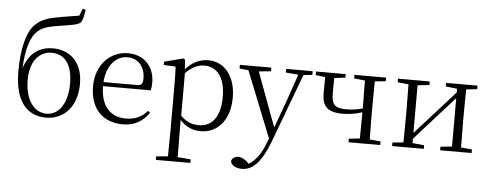

<svg xmlns="http://www.w3.org/2000/svg" viewBox="-63 -1007 3709 1453"><g transform="rotate(5 1791.5 -280.0)"><path d="M306 -16C212 -16 142 -106 142 -259C142 -403 213 -479 306 -479C400 -479 464 -409 464 -258C464 -110 400 -16 306 -16ZM306 14C423 14 539 -71 539 -265C539 -429 439 -513 314 -513C198 -513 130 -450 95 -343C103 -504 136 -588 184 -631C221 -664 272 -676 359 -689C427 -700 484 -707 504 -726C519 -744 526 -777 533 -825L510 -831L489 -777C448 -769 394 -763 348 -754C263 -739 208 -725 158 -676C98 -619 66 -485 66 -319C66 -88 160 14 306 14Z M889 14C977 14 1042 -26 1086 -91L1071 -105C1029 -57 977 -32 907 -32C795 -32 716 -102 714 -261H1077C1081 -277 1083 -297 1083 -321C1083 -438 1007 -526 881 -526C750 -526 639 -420 639 -254C639 -74 744 14 889 14ZM715 -292C723 -418 793 -495 879 -495C965 -495 1014 -431 1014 -346C1014 -309 1005 -292 972 -292Z M1480 14C1609 14 1700 -91 1700 -261C1700 -422 1614 -526 1492 -526C1433 -526 1370 -501 1320 -441L1315 -515L1302 -523L1158 -486V-461L1249 -456C1251 -406 1252 -351 1252 -282V30L1250 225L1161 233V260H1423V233L1324 225L1322 30V-58C1370 -3 1426 14 1480 14ZM1323 -413C1376 -467 1421 -483 1467 -483C1559 -483 1624 -409 1624 -259C1624 -94 1551 -30 1463 -30C1411 -30 1369 -44 1323 -90Z M2084 -484 2179 -476 2108 -271 2032 -62 1879 -475 1971 -484V-512H1732V-484L1800 -477L2000 24L1986 60C1956 141 1913 200 1863 228L1852 217C1830 196 1807 183 1783 183C1757 183 1733 195 1729 220C1733 253 1774 271 1816 271C1896 271 1963 204 2022 47L2218 -477L2285 -484V-512H2084Z M2602 -485 2685 -476 2687 -285V-264C2643 -252 2607 -247 2562 -247C2476 -247 2451 -274 2451 -358C2451 -402 2451 -438 2452 -475L2536 -485V-512H2310V-485L2383 -476L2382 -356C2382 -257 2418 -211 2542 -211C2590 -211 2637 -220 2687 -235L2685 -36L2602 -27V0H2843V-27L2760 -35L2758 -227V-285L2760 -476L2843 -485V-512H2602Z M3298 -485 3385 -475V-447L3221 -264L3085 -113V-475L3174 -485V-512H2933V-485L3016 -476L3018 -285V-227L3016 -35L2933 -27V0H3174V-27L3085 -36V-69L3245 -248L3385 -403V-36L3298 -27V0H3537V-27L3454 -35L3452 -227V-285L3454 -476L3537 -485V-512H3298Z"/></g></svg>

Font: Noto Serif JP Light
Style: Regular
Weight: 300
Designer: Ryoko NISHIZUKA 西塚涼子 (kana & ideographs); Frank Grießhammer (Latin, Greek & Cyrillic); Wenlong ZHANG 张文龙 (bopomofo); San
Foundry: Adobe
Version: Version 2.001;hotconv 1.1.0;makeotfexe 2.6.0